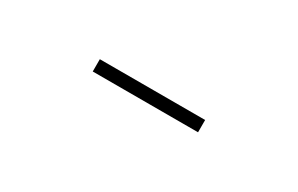

<svg xmlns="http://www.w3.org/2000/svg" viewBox="6 -811 588 379"><g transform="rotate(30 300.0 -622.0)"><path d="M180 -608V-636H420V-608Z"/></g></svg>

Font: Source Code Pro ExtraLight
Style: Regular
Weight: 200
Monospace: yes
Designer: Paul D. Hunt, Teo Tuominen
Foundry: Adobe
Version: Version 1.026;hotconv 1.1.0;makeotfexe 2.6.0